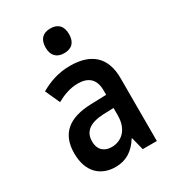

<svg xmlns="http://www.w3.org/2000/svg" viewBox="-188 -868 877 978"><g transform="rotate(-30 250.0 -379.0)"><path d="M264 -623C309 -623 333 -648 333 -695C333 -744 308 -768 264 -768C221 -768 195 -744 195 -695C195 -647 221 -623 264 -623ZM201 10C264 10 309 -20 343 -75H346L365 0H448V-370C448 -493 379 -553 256 -553C188 -553 135 -534 81 -504L120 -418C158 -439 200 -455 245 -455C301 -455 342 -430 342 -359V-333L250 -330C123 -326 52 -273 52 -155C52 -47 113 10 201 10ZM235 -88C195 -88 161 -109 161 -163C161 -221 201 -250 279 -254L341 -256V-213C341 -127 290 -88 235 -88Z"/></g></svg>

Font: Noto Sans Mono ExtraCondensed SemiBold
Style: Regular
Weight: 600
Width: 2
Designer: Monotype Design Team
Foundry: Monotype Imaging Inc.
Version: Version 2.014